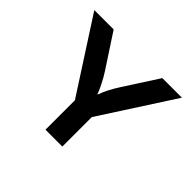

<svg xmlns="http://www.w3.org/2000/svg" viewBox="-123 -653 806 806"><g transform="rotate(45 280.0 -250.0)"><path d="M230 -174.8 20 -500H134.8L232.9 -350.1Q247.1 -328.1 258.5 -305.4Q270 -282.7 274.4 -271.5L278.8 -259.8H280.8Q294.9 -300.3 327.1 -350.1L423.8 -500H540L330.1 -174.8V0H230Z"/></g></svg>

Font: Optician Sans
Style: Regular
Weight: 400
Designer: Fábio Duarte Martins, Simen Schikulski
Version: Version 1.002